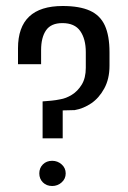

<svg xmlns="http://www.w3.org/2000/svg" viewBox="-20 -614 425 640"><path d="M122 -153V-276Q137 -277 152 -278.5Q167 -280 181 -283Q200 -286 219.5 -298Q239 -310 252.5 -332Q266 -354 266 -388V-440Q266 -484 247.5 -510.5Q229 -537 188 -537Q150 -537 133.5 -513Q117 -489 117 -447V-400H40V-453Q40 -594 189 -594Q245 -594 279.5 -578.5Q314 -563 329.5 -529Q345 -495 345 -440V-395Q345 -351 327.5 -319Q310 -287 284 -269.5Q258 -252 229 -247Q220 -247 210 -246.5Q200 -246 189 -246V-153ZM154 6Q135 6 123 -6Q111 -18 111 -36Q111 -54 123 -66Q135 -78 154 -78Q172 -78 185.5 -66Q199 -54 199 -36Q199 -18 185.5 -6Q172 6 154 6Z"/></svg>

Font: Alumni Sans Thin Medium
Style: Regular
Weight: 500
Version: Version 1.018